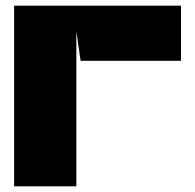

<svg xmlns="http://www.w3.org/2000/svg" viewBox="-20 -659 690 679"><path d="M265 -444H620V-639H30V0H250V-549L265 -444Z"/></svg>

Font: Banana Brick
Style: Regular
Weight: 400
Designer: artmaker
Foundry: artmaker
Version: Version 4.000 2011 initial release